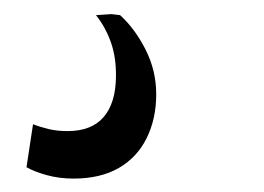

<svg xmlns="http://www.w3.org/2000/svg" viewBox="-20 -42 384 279"><path d="M87 217.5Q66 217.5 48 212.5Q30 207.5 18.5 201L28 138.5Q38 142.5 50.5 145.5Q63 148.5 78 148.5Q113 148.5 130.5 128.2Q148 108 148.5 70Q149 42.5 141.5 20.5Q134 -1.5 119.5 -20L142 -21.5L154.5 -20Q176 -0.5 191.5 30Q207 60.5 207 95Q207 130.5 193.2 158.5Q179.5 186.5 152.8 202Q126 217.5 87 217.5Z"/></svg>

Font: Merriweather Light 18pt
Style: Italic
Weight: 400
Italic angle: -7.8°
Version: Version 2.101